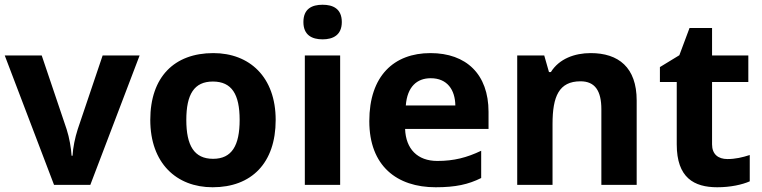

<svg xmlns="http://www.w3.org/2000/svg" viewBox="-20 -780 3215 810"><path d="M208 0H361L569 -546H413L308 -235C296 -198 288 -157 286 -123H282C280 -155 273 -198 261 -235L156 -546H0Z M1143 -274C1143 -455 1033 -556 880 -556C715 -556 614 -455 614 -274C614 -92 724 10 877 10C1041 10 1143 -92 1143 -274ZM766 -274C766 -382 799 -436 878 -436C958 -436 991 -382 991 -274C991 -166 958 -110 879 -110C799 -110 766 -166 766 -274Z M1341 -760C1296 -760 1260 -743 1260 -687C1260 -632 1296 -614 1341 -614C1385 -614 1422 -632 1422 -687C1422 -743 1385 -760 1341 -760ZM1415 -546H1266V0H1415Z M1796 -556C1642 -556 1538 -460 1538 -269C1538 -80 1654 10 1818 10C1902 10 1956 -2 2010 -29V-144C1949 -115 1895 -101 1825 -101C1741 -101 1692 -152 1689 -236H2041V-308C2041 -467 1947 -556 1796 -556ZM1797 -450C1867 -450 1900 -401 1901 -335H1692C1698 -414 1739 -450 1797 -450Z M2472 -556C2404 -556 2339 -532 2304 -476H2296L2276 -546H2162V0H2311V-257C2311 -373 2338 -437 2429 -437C2490 -437 2517 -397 2517 -319V0H2666V-356C2666 -496 2589 -556 2472 -556Z M3049 -109C3010 -109 2984 -129 2984 -171V-434H3137V-546H2984V-662H2889L2846 -547L2764 -497V-434H2835V-171C2835 -30 2908 10 3006 10C3062 10 3111 -1 3143 -15V-126C3112 -116 3082 -109 3049 -109Z"/></svg>

Font: Noto Sans Gujarati
Style: Bold
Weight: 700
Designer: Jelle Bosma - Monotype Design Team, Universal Thirst
Foundry: Monotype Imaging Inc.
Version: Version 2.106